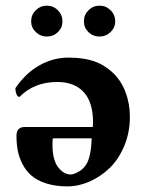

<svg xmlns="http://www.w3.org/2000/svg" viewBox="-20 -646 524 677"><path d="M303.2 -158.2H167Q165 -156.2 165 -137.2Q165 -82.5 184.8 -56.6Q204.6 -30.8 229 -30.8Q239.3 -30.8 255.9 -39.8Q272.5 -48.8 283.2 -64.9Q301.3 -92.3 303.2 -158.2ZM48.8 -304.2Q42 -304.2 38.1 -314Q34.2 -323.7 34.2 -335Q70.8 -388.7 119.4 -415.8Q168 -442.9 221.2 -442.9Q273.9 -442.9 309.6 -430.7Q345.2 -418.9 374 -393.1Q405.3 -365.2 421.9 -323.2Q438 -280.8 438 -234.9Q438 -179.7 418.5 -132.3Q398.9 -85 367.2 -54.2Q335.4 -23.4 296.4 -6.1Q257.3 11.2 217.8 11.2Q175.3 11.2 142.8 0.7Q110.4 -9.8 90.8 -26.9Q71.3 -43.9 59.1 -67.9Q46.9 -91.8 42.5 -115.7Q38.1 -139.6 38.1 -167Q38.1 -198.2 66.9 -198.2H307.1Q307.1 -200.2 307.6 -205.1Q308.1 -210 308.1 -213.9Q308.1 -285.6 275.1 -321.3Q242.2 -356.9 182.1 -356.9Q100.1 -356.9 48.8 -304.2ZM275.9 -570.8Q275.9 -593.8 292 -609.9Q308.1 -626 331.1 -626Q353.5 -626 369.9 -609.9Q386.2 -593.8 386.2 -570.8Q386.2 -548.8 369.9 -533Q353.5 -517.1 331.1 -517.1Q308.1 -517.1 292 -532.7Q275.9 -548.3 275.9 -570.8ZM89.8 -570.8Q89.8 -593.8 106.2 -609.9Q122.6 -626 145 -626Q168 -626 184.1 -609.9Q200.2 -593.8 200.2 -570.8Q200.2 -548.3 184.1 -532.7Q168 -517.1 145 -517.1Q122.6 -517.1 106.2 -533Q89.8 -548.8 89.8 -570.8Z"/></svg>

Font: Linux Libertine G
Style: Bold
Weight: 700
Designer: Philipp H. Poll
Foundry: Philipp H. Poll
Version: Version 5.0.3